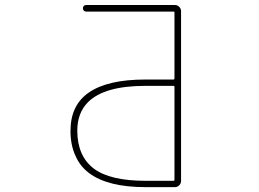

<svg xmlns="http://www.w3.org/2000/svg" viewBox="-20 -773 1040 770"><path d="M563.5 -22.5Q412.1 -22.5 336.9 -79.1Q299.8 -107.4 282.2 -149.4Q262.7 -191.4 262.7 -248Q262.7 -299.8 281.2 -338.4Q299.8 -377 336.9 -402.3Q412.1 -454.1 563.5 -454.1H675.8Q679.7 -454.1 679.7 -459V-722.7Q679.7 -726.6 675.8 -726.6H325.2Q319.3 -726.6 315.9 -730.5Q312.5 -734.4 312.5 -739.7Q312.5 -745.1 315.9 -749Q319.3 -752.9 325.2 -752.9H681.6Q691.4 -752.9 698.7 -745.6Q706.1 -738.3 706.1 -728.5V-46.9Q706.1 -37.1 698.7 -29.8Q691.4 -22.5 681.6 -22.5ZM563.5 -428.7Q398.4 -428.7 333 -363.3Q290 -320.3 290 -249Q290 -147.5 356.4 -96.7Q421.9 -47.9 563.5 -47.9H675.8Q679.7 -47.9 679.7 -51.8V-424.8Q679.7 -428.7 675.8 -428.7Z"/></svg>

Font: Rounded-X Mgen+ 2m thin
Style: Regular
Weight: 100
Designer: [Source Han Sans]
Ryoko NISHIZUKA  (kana & ideographs); Paul D. Hunt (Latin, Greek & Cyrillic); Wenlong ZHANG  (bopomofo
Version: Version 1.059.20150602